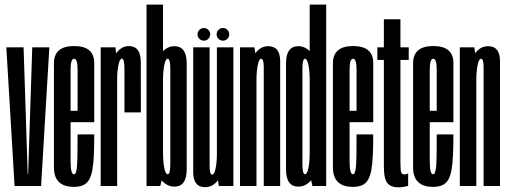

<svg xmlns="http://www.w3.org/2000/svg" viewBox="-20 -805 2196 831"><path d="M43.1 0 7.4 -600H82.1L99.8 -52.6H101.8L119.6 -600H193.6L157.9 0Z M299.9 3.8Q213.4 3.8 213.4 -80.9Q213.4 -165.5 213.4 -299.9Q213.4 -455.8 213.4 -530.8Q213.4 -605.7 300.6 -605.7Q387.9 -605.7 387.9 -532.3Q387.9 -458.9 387.9 -301.8Q387.9 -288.5 387.9 -276.1H277.8V-325.3H322L315.8 -316.6Q315.8 -456.4 315.8 -503.6Q315.8 -550.8 300.6 -550.8Q285.5 -550.8 285.5 -503.6Q285.5 -456.4 285.5 -302.4Q285.5 -165.6 285.5 -108.2Q285.5 -50.8 299.9 -50.8ZM299.9 -50.8Q305.7 -50.8 308.9 -60.2Q312.2 -69.7 313.6 -90.2Q314.9 -110.6 315.3 -143.7Q315.8 -176.8 315.8 -223.4H387.9Q387.9 -171.7 386.2 -133.6Q384.4 -95.4 379.6 -69Q374.7 -42.5 365.2 -26.5Q355.6 -10.6 339.6 -3.4Q323.6 3.8 299.9 3.8L295.6 -21.1Z M518.6 -318.5Q518.6 -463 518.6 -507.1Q518.6 -551.1 507.6 -551.1Q498.1 -551.1 492.6 -523.6Q487.1 -496.1 487.1 -473.8L460.3 -485.2Q460.3 -544 483.1 -574.8Q505.8 -605.6 537.9 -605.6Q589.2 -605.6 589.4 -536Q589.6 -466.4 589.6 -318.5ZM415.8 0V-600H479.6L487.1 -534.8V0Z M614.2 0V-785H685.6V-47.8L673.8 0ZM734.5 2.8Q702.1 2.8 677 -27.5Q651.9 -57.9 651.9 -111L685.6 -143.9Q685.6 -105 691.1 -77.9Q696.6 -50.8 705.8 -50.8Q717.1 -50.8 717.1 -94.8Q717.1 -138.8 717.1 -301Q717.1 -462.2 717.1 -506.6Q717.1 -550.9 705.8 -550.9Q696.6 -550.9 691.1 -523.4Q685.6 -495.9 685.6 -458.6L651.9 -490.7Q651.9 -543.8 677 -574.4Q702.1 -605.1 734.5 -605.1Q788.1 -605.1 788.1 -530.5Q788.1 -455.9 788.1 -301Q788.1 -146.8 788.1 -72Q788.1 2.8 734.5 2.8Z M927.4 0 918.8 -51.5V-600H990.1V0ZM887.2 -600V-217.4Q887.2 -122.2 887.2 -85.8Q887.2 -49.4 898.6 -49.4Q907.8 -49.4 913.3 -76.9Q918.8 -104.4 918.8 -138.8L952.5 -127.3Q952.5 -72.1 929.1 -33.5Q905.7 5.1 867.6 5.1Q816.2 5.1 816.2 -60Q816.2 -125.1 816.2 -219.8V-600ZM862.3 -629Q850.9 -629 842.9 -637Q834.9 -645.1 834.9 -656.4Q834.9 -667.8 842.9 -675.8Q850.9 -683.7 862.3 -683.7Q873.7 -683.7 881.6 -675.8Q889.6 -667.8 889.6 -656.4Q889.6 -645.1 881.6 -637Q873.7 -629 862.3 -629ZM945 -629Q933.6 -629 925.6 -637Q917.6 -645.1 917.6 -656.4Q917.6 -667.8 925.6 -675.8Q933.6 -683.7 945 -683.7Q956.4 -683.7 964.3 -675.8Q972.2 -667.8 972.2 -656.4Q972.2 -645.1 964.3 -637Q956.4 -629 945 -629Z M1018.8 0V-600H1081.5L1090.1 -536.2V0ZM1121.6 0V-382.6Q1121.6 -477.8 1121.6 -514.2Q1121.6 -550.6 1110.2 -550.6Q1101.1 -550.6 1095.6 -523.1Q1090.1 -495.6 1090.1 -461.2L1056.4 -472.7Q1056.4 -527.9 1079.8 -566.5Q1103.2 -605.1 1141.2 -605.1Q1192.6 -605.1 1192.6 -540Q1192.6 -474.9 1192.6 -380.2V0Z M1332.2 0 1320.4 -54V-785H1391.8V0ZM1271.5 2.8Q1217.9 2.8 1217.9 -72Q1217.9 -146.8 1217.9 -301Q1217.9 -455.9 1217.9 -530.5Q1217.9 -605.1 1271.5 -605.1Q1303.9 -605.1 1329 -574.4Q1354.1 -543.8 1354.1 -490.7L1320.4 -458.6Q1320.4 -495.9 1314.9 -523.4Q1309.4 -550.9 1300.2 -550.9Q1288.9 -550.9 1288.9 -506.6Q1288.9 -462.2 1288.9 -301Q1288.9 -139.5 1288.9 -95.1Q1288.9 -50.8 1300.2 -50.8Q1309.4 -50.8 1314.9 -78.2Q1320.4 -105.8 1320.4 -143.9L1354.1 -111Q1354.1 -57.9 1329 -27.5Q1303.9 2.8 1271.5 2.8Z M1507.4 3.8Q1420.9 3.8 1420.9 -80.9Q1420.9 -165.5 1420.9 -299.9Q1420.9 -455.8 1420.9 -530.8Q1420.9 -605.7 1508.1 -605.7Q1595.4 -605.7 1595.4 -532.3Q1595.4 -458.9 1595.4 -301.8Q1595.4 -288.5 1595.4 -276.1H1485.2V-325.3H1529.5L1523.2 -316.6Q1523.2 -456.4 1523.2 -503.6Q1523.2 -550.8 1508.1 -550.8Q1493 -550.8 1493 -503.6Q1493 -456.4 1493 -302.4Q1493 -165.6 1493 -108.2Q1493 -50.8 1507.4 -50.8ZM1507.4 -50.8Q1513.2 -50.8 1516.4 -60.2Q1519.7 -69.7 1521.1 -90.2Q1522.4 -110.6 1522.8 -143.7Q1523.2 -176.8 1523.2 -223.4H1595.4Q1595.4 -171.7 1593.7 -133.6Q1591.9 -95.4 1587.1 -69Q1582.2 -42.5 1572.7 -26.5Q1563.1 -10.6 1547.1 -3.4Q1531.1 3.8 1507.4 3.8L1503.1 -21.1Z M1703.1 5.8Q1672.9 5.8 1657.2 -11.8Q1641.4 -29.4 1641.4 -86V-545.5H1613.2V-600H1641.4V-721.7H1713.1V-600H1749V-545.5H1713.1V-102.5Q1713.1 -67.6 1716.7 -58.9Q1720.2 -50.2 1729.5 -50.2Q1739.4 -50.2 1746.5 -54.9V-0.8Q1725.5 5.8 1703.1 5.8Z M1854.4 3.8Q1767.9 3.8 1767.9 -80.9Q1767.9 -165.5 1767.9 -299.9Q1767.9 -455.8 1767.9 -530.8Q1767.9 -605.7 1855.1 -605.7Q1942.4 -605.7 1942.4 -532.3Q1942.4 -458.9 1942.4 -301.8Q1942.4 -288.5 1942.4 -276.1H1832.2V-325.3H1876.5L1870.2 -316.6Q1870.2 -456.4 1870.2 -503.6Q1870.2 -550.8 1855.1 -550.8Q1840 -550.8 1840 -503.6Q1840 -456.4 1840 -302.4Q1840 -165.6 1840 -108.2Q1840 -50.8 1854.4 -50.8ZM1854.4 -50.8Q1860.2 -50.8 1863.4 -60.2Q1866.7 -69.7 1868.1 -90.2Q1869.4 -110.6 1869.8 -143.7Q1870.2 -176.8 1870.2 -223.4H1942.4Q1942.4 -171.7 1940.7 -133.6Q1938.9 -95.4 1934.1 -69Q1929.2 -42.5 1919.7 -26.5Q1910.1 -10.6 1894.1 -3.4Q1878.1 3.8 1854.4 3.8L1850.1 -21.1Z M1970.2 0V-600H2033L2041.6 -536.2V0ZM2073.1 0V-382.6Q2073.1 -477.8 2073.1 -514.2Q2073.1 -550.6 2061.8 -550.6Q2052.6 -550.6 2047.1 -523.1Q2041.6 -495.6 2041.6 -461.2L2007.9 -472.7Q2007.9 -527.9 2031.3 -566.5Q2054.7 -605.1 2092.8 -605.1Q2144.1 -605.1 2144.1 -540Q2144.1 -474.9 2144.1 -380.2V0Z"/></svg>

Font: Anybody UltraCondensed Thin
Style: Regular
Weight: 100
Width: 1
Designer: Tyler Finck
Foundry: Etcetera Type Company
Version: Version 1.110